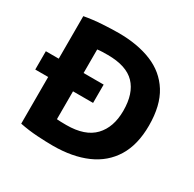

<svg xmlns="http://www.w3.org/2000/svg" viewBox="-155 -868 1057 1044"><g transform="rotate(30 374.0 -346.0)"><path d="M299 9Q257 9 201 5.5Q145 2 91 -9V-302H10V-417H91V-684Q145 -694 203.5 -697.5Q262 -701 304 -701Q423 -701 511.5 -665Q600 -629 649 -551Q698 -473 698 -347Q698 -227 649.5 -148Q601 -69 511.5 -30Q422 9 299 9ZM307 -125Q424 -125 480.5 -184Q537 -243 537 -347Q537 -456 483 -512Q429 -568 312 -568Q296 -568 279 -567.5Q262 -567 247 -565V-417H373V-302H247V-127Q258 -126 272.5 -125.5Q287 -125 307 -125Z"/></g></svg>

Font: Ubuntu Sans ExtraBold
Style: Regular
Weight: 800
Designer: Dalton Maag Ltd
Foundry: Dalton Maag Ltd
Version: Version 1.006; ttfautohint (v1.8.4.7-5d5b)